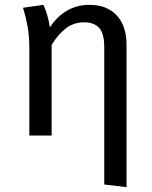

<svg xmlns="http://www.w3.org/2000/svg" viewBox="-20 -559 628 792"><path d="M502 -374V213L410 202V-365Q410 -421 389 -444Q368 -467 327 -467Q285 -467 253 -443Q221 -419 193 -374V0H101V-357Q101 -410 94 -449Q87 -488 75 -527L159 -539Q177 -501 186 -446Q214 -490 255.5 -514.5Q297 -539 349 -539Q421 -539 461.5 -495.5Q502 -452 502 -374Z"/></svg>

Font: Fira Sans
Style: Regular
Weight: 400
Designer: bBox Type GmbH & Carrois Corporate GbR & Edenspiekermann AG
Foundry: bBox Type GmbH & Carrois Corporate GbR & Edenspiekermann AG
Version: Version 4.301